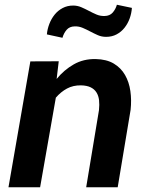

<svg xmlns="http://www.w3.org/2000/svg" viewBox="-20 -786 627 806"><path d="M226.6 -528.8 217.8 -454.6Q249 -492.7 289.8 -515.9Q330.6 -539.1 381.8 -538.1Q427.7 -537.1 457.8 -519Q487.8 -501 504.9 -471.2Q522 -441.4 527.3 -403.6Q532.7 -365.7 528.3 -325.2L474.1 0H341.8L395.5 -323.7Q397.9 -346.7 395.8 -365.5Q393.6 -384.3 385 -397.9Q376.5 -411.6 360.6 -419.4Q344.7 -427.2 319.8 -427.7Q287.1 -428.2 261.2 -414.3Q235.4 -400.4 214.4 -376L148.4 0H15.6L107.4 -528.3ZM533.7 -752.9Q532.2 -730.5 524.4 -708.7Q516.6 -687 502.9 -669.7Q489.3 -652.3 469.7 -641.8Q450.2 -631.3 425.3 -631.3Q406.7 -631.3 390.6 -638.4Q374.5 -645.5 358.9 -653.8Q343.3 -662.1 327.4 -668.9Q311.5 -675.8 293.5 -675.3Q271.5 -674.8 259.5 -660.6Q247.6 -646.5 242.2 -627.4L176.8 -641.6Q178.7 -663.6 187 -685.3Q195.3 -707 209.2 -724.4Q223.1 -741.7 242.9 -752.2Q262.7 -762.7 287.1 -762.7Q305.2 -762.7 321.5 -755.6Q337.9 -748.5 353.5 -740.2Q369.1 -731.9 385 -725.1Q400.9 -718.3 418.9 -718.8Q440.9 -719.2 453.1 -733.2Q465.3 -747.1 470.7 -766.1Z"/></svg>

Font: Roboto Mono
Style: Bold Italic
Weight: 700
Designer: Google
Version: Version 2.000985; 2015; ttfautohint (v1.3)